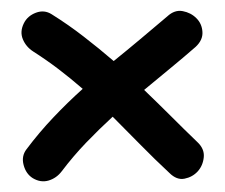

<svg xmlns="http://www.w3.org/2000/svg" viewBox="-20 -467 419 357"><path d="M346.7 -203.1Q360.4 -190.4 358.9 -174.8Q357.4 -159.2 347.7 -148.4Q337.9 -137.7 323.2 -134.8Q308.6 -131.8 294.9 -145.5Q267.6 -170.9 241.7 -197.3Q215.8 -223.6 189.5 -250Q164.1 -226.6 140.1 -201.7Q116.2 -176.8 94.7 -148.4Q85 -135.7 70.3 -131.3Q55.7 -127 41 -135.7Q28.3 -143.6 23.9 -160.2Q19.5 -176.8 29.3 -189.5Q52.7 -220.7 79.1 -248.5Q105.5 -276.4 133.8 -301.8Q111.3 -321.3 88.9 -338.4Q66.4 -355.5 42 -371.1Q28.3 -379.9 22.5 -394Q16.6 -408.2 24.4 -423.8Q31.2 -437.5 46.9 -443.4Q62.5 -449.2 76.2 -440.4Q107.4 -420.9 135.7 -398.9Q164.1 -377 191.4 -353.5Q216.8 -374 241.2 -394.5Q265.6 -415 291 -436.5Q304.7 -449.2 319.8 -446.3Q335 -443.4 345.2 -433.1Q355.5 -422.9 356.4 -407.7Q357.4 -392.6 343.8 -379.9Q320.3 -359.4 296.4 -339.8Q272.5 -320.3 248 -299.8Q273.4 -275.4 297.4 -251.5Q321.3 -227.5 346.7 -203.1Z"/></svg>

Font: Schoolbell
Style: Regular
Weight: 400
Designer: Font Diner, Inc
Foundry: Font Diner, Inc
Version: Version 1.001